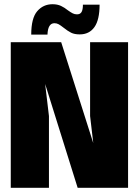

<svg xmlns="http://www.w3.org/2000/svg" viewBox="-20 -890 658 910"><path d="M587 -690V0H348L194 -492L212 -340V0H31V-690H270L422 -212L407 -340V-690ZM281 -759Q267 -770 258 -775Q249 -780 238 -780Q207 -780 205 -726H128Q128 -804 156.5 -837Q185 -870 229 -870Q252 -870 269 -862Q286 -854 302 -841Q316 -831 325 -826.5Q334 -822 345 -822Q360 -822 366.5 -833Q373 -844 373 -868H452Q452 -796 427.5 -761.5Q403 -727 358 -727Q333 -727 317 -735Q301 -743 281 -759Z"/></svg>

Font: Decalotype Black
Style: Regular
Weight: 900
Designer: Alfredo Marco Pradil
Foundry: Alfredo Marco Pradil
Version: Version 1.0